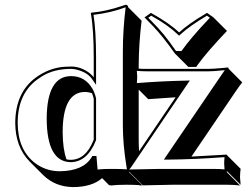

<svg xmlns="http://www.w3.org/2000/svg" viewBox="-20 -718 1036 805"><path d="M373 -132.8V-303.2Q370.1 -316.4 365.7 -327.1Q350.1 -332.5 334.5 -332.5Q243.2 -330.1 242.7 -164.6Q243.2 -92.3 258.8 -49.8Q267.6 -47.9 275.9 -47.9Q338.9 -47.9 371.6 -128.9Q372.6 -131.3 373 -132.8ZM585.9 -645 612.8 -664.1Q691.4 -620.1 731 -582Q769.5 -617.7 842.3 -660.6Q845.7 -662.6 848.1 -664.1L875 -645L931.6 -588.4Q847.7 -500 811 -449.2Q807.1 -443.8 802.7 -437.5H769.5L712.9 -494.1Q663.1 -564.9 621.6 -608.4Q605.5 -625.5 585.9 -645ZM564.5 58.1Q537.1 56.6 509.3 56.6Q470.2 56.6 445.8 59.6Q439.5 59.1 437 58.1L408.2 28.8Q366.2 65.9 286.6 66.4Q211.4 65.4 161.1 16.1L104.5 -40.5Q44.4 -101.6 43.9 -203.1Q44.9 -330.1 129.9 -392.6Q186.5 -433.6 250 -438Q264.2 -439 278.8 -439Q319.3 -439 356 -411.1Q361.3 -406.7 365.2 -402.8Q370.1 -397.9 373 -394V-474.1Q373 -595.7 360.8 -662.1L362.8 -665Q422.4 -669.4 497.1 -694.8Q502.4 -696.8 505.9 -698.2Q511.2 -697.8 514.6 -695.3Q517.1 -691.9 517.1 -688L573.7 -631.3Q562 -535.2 561.5 -443.4V-430.2Q579.6 -428.7 601.1 -429.2H853Q873.5 -429.2 920.4 -433.6Q932.6 -435.1 934.1 -435.1Q936.5 -434.6 937.5 -434.1Q938.5 -431.6 939 -429.2L995.6 -372.6Q987.3 -362.8 965.3 -330.6L782.7 -61.5L930.2 -69.8L932.1 -66.9L988.8 -10.3Q987.8 -4.4 987.1 6.6Q986.3 17.6 986.3 24.4Q986.3 31.7 988.8 56.6L932.1 0L930.2 2.9L986.3 59.6Q963.4 56.6 930.7 56.6H704.6Q677.7 56.6 578.6 59.1L522 2.4Q520 2.4 520 2.9L576.7 59.1L565.4 59.6ZM716.3 -310.1Q716.3 -310.1 601.6 -302.2L561.5 -342.3V-135.3Q561.5 -109.9 563 -84ZM375 -51.8V-54.2H373ZM601.6 -643.6Q645.5 -599.1 666.5 -573.5Q687.5 -547.9 717.8 -504.4L740.7 -503.9Q780.3 -559.6 852.1 -635.3Q856.4 -639.6 859.9 -643.6L847.7 -652.3Q775.4 -609.4 737.8 -574.7L731 -568.4L724.1 -574.7Q684.6 -612.8 613.8 -652.3ZM512.2 -7.8 510.3 -19.5Q495.1 -112.8 495.1 -191.9V-500Q495.1 -593.3 506.8 -687.5Q443.8 -664.1 372.1 -655.8Q382.8 -587.4 382.8 -474.1V-362.3L364.7 -388.2Q345.2 -415.5 298.3 -426.8Q287.1 -429.2 278.8 -429.2Q205.1 -429.2 155.8 -397.9Q146 -391.6 135.7 -384.3Q54.2 -324.2 54.2 -203.1Q54.2 -90.8 126.5 -34.7Q171.4 -0.5 230 0Q329.6 -1 364.3 -59.1L367.2 -64H384.3L389.2 -7.3Q415.5 -10.3 452.6 -9.8Q481.9 -9.8 509.3 -8.3ZM522 -7.3Q618.7 -9.8 647.9 -9.8H874Q900.4 -9.8 921.4 -7.8Q919.9 -23.9 919.9 -32.2Q919.9 -43.9 921.4 -59.1Q793.9 -49.8 686 -48.8H667L900.9 -392.6Q916.5 -415.5 922.4 -423.8Q874 -418.9 853 -418.9H601.1Q574.7 -418.9 553.7 -420.9Q555.2 -404.3 555.2 -397Q555.2 -385.3 553.7 -369.6Q656.7 -377.9 756.8 -379.9L775.9 -380.4L536.1 -26.4Q530.8 -18.6 528.3 -15.1ZM382.8 -131.3 382.3 -129.4Q346.2 -38.6 275.9 -38.1Q176.3 -40 175.8 -221.2Q176.8 -398.4 277.8 -398.9Q337.4 -398.9 368.7 -344.2Q378.4 -325.7 382.8 -305.2V-304.2Z"/></svg>

Font: Linux Biolinum Shadow O
Style: Bold
Weight: 700
Designer: Philipp H. Poll
Foundry: Philipp H. Poll
Version: Version 0.9.2